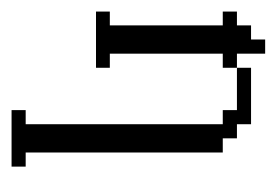

<svg xmlns="http://www.w3.org/2000/svg" viewBox="-93 -239 478 332"><g transform="rotate(90 146.0 -73.0)"><path d="M170.4 146V121.6H194.8V-219.2H170.4V-243.7H97.2V-268.1H194.8V-243.7H219.2V-219.2H243.7V121.6H268.1V146ZM0 0V-23.9H23.9V-219.2H0V-243.7H23.9V-268.1H48.3V-292.5H72.8V-243.7H97.2V-219.2H72.8V-23.9H97.2V0Z"/></g></svg>

Font: FS Mondwest Regular
Style: Regular
Weight: 400
Designer: NZWStudios2024
Foundry: https://fontstruct.com
Version: Version 1.0